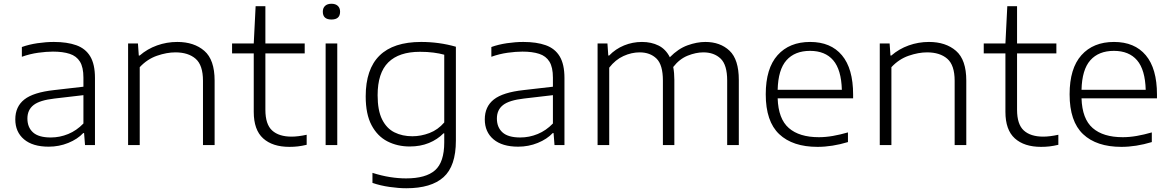

<svg xmlns="http://www.w3.org/2000/svg" viewBox="-20 -773 6234 1023"><path d="M239.5 8.5Q154 8.5 107.8 -30.8Q61.5 -70 61.5 -137Q61.5 -205 109.8 -243Q158 -281 268 -293L424.5 -311V-359.5Q424.5 -414.5 406 -444.5Q387.5 -474.5 351.2 -486.2Q315 -498 262 -498Q227 -498 183.5 -492Q140 -486 96.5 -470.5V-522.5Q134 -536 179.5 -542.8Q225 -549.5 267 -549.5Q337.5 -549.5 386.5 -532Q435.5 -514.5 460.8 -472.5Q486 -430.5 486 -357.5V0H433L428 -64H423.5Q393 -31.5 343.8 -11.5Q294.5 8.5 239.5 8.5ZM126 -141.5Q126 -94.5 156 -67.5Q186 -40.5 250.5 -40.5Q298.5 -40.5 343.5 -59Q388.5 -77.5 424.5 -115V-266L270.5 -248Q191.5 -239 158.8 -213.2Q126 -187.5 126 -141.5Z M662.5 0V-541.5H715L719.5 -477H724Q765 -512.5 816.8 -531Q868.5 -549.5 924.5 -549.5Q1014 -549.5 1068.8 -502Q1123.5 -454.5 1123.5 -343.5V0H1061.5V-342.5Q1061.5 -426 1022.2 -460Q983 -494 914.5 -494Q868.5 -494 816.5 -476Q764.5 -458 724.5 -415V0Z M1522 9.5Q1432 9.5 1382 -35.8Q1332 -81 1332 -177V-488.5H1216.5V-541.5H1332L1342 -740H1394V-541.5H1603.5V-488.5H1394V-188Q1394 -110.5 1430 -77.8Q1466 -45 1533.5 -45Q1567.5 -45 1614 -55V-1.5Q1588.5 4.5 1567.2 7Q1546 9.5 1522 9.5Z M1715 0V-541.5H1777V0ZM1746 -669Q1700 -669 1700 -710.5Q1700 -730.5 1712.2 -741.8Q1724.5 -753 1746 -753Q1767.5 -753 1779.8 -741.8Q1792 -730.5 1792 -710.5Q1792 -669 1746 -669Z M2145 230Q2104.5 230 2055.5 223Q2006.5 216 1964.5 201.5V148Q2013.5 163.5 2058 170.5Q2102.5 177.5 2143.5 177.5Q2249 177.5 2298 134.2Q2347 91 2347 -14.5V-62.5H2343Q2311 -30 2265.5 -11.2Q2220 7.5 2163 7.5Q2097.5 7.5 2044.2 -19.8Q1991 -47 1959.8 -105.8Q1928.5 -164.5 1928.5 -259.5Q1928.5 -549.5 2224 -549.5Q2320 -549.5 2409 -524V-23.5Q2409 112 2343.2 171Q2277.5 230 2145 230ZM2177 -47Q2223 -47 2268.2 -64.2Q2313.5 -81.5 2347 -120.5V-481.5Q2322 -488.5 2289.2 -492.8Q2256.5 -497 2217.5 -497Q2106 -497 2049 -440.8Q1992 -384.5 1992 -265.5Q1992 -184.5 2016 -136.5Q2040 -88.5 2081.8 -67.8Q2123.5 -47 2177 -47Z M2741 8.5Q2655.5 8.5 2609.2 -30.8Q2563 -70 2563 -137Q2563 -205 2611.2 -243Q2659.5 -281 2769.5 -293L2926 -311V-359.5Q2926 -414.5 2907.5 -444.5Q2889 -474.5 2852.8 -486.2Q2816.5 -498 2763.5 -498Q2728.5 -498 2685 -492Q2641.5 -486 2598 -470.5V-522.5Q2635.5 -536 2681 -542.8Q2726.5 -549.5 2768.5 -549.5Q2839 -549.5 2888 -532Q2937 -514.5 2962.2 -472.5Q2987.5 -430.5 2987.5 -357.5V0H2934.5L2929.5 -64H2925Q2894.5 -31.5 2845.2 -11.5Q2796 8.5 2741 8.5ZM2627.5 -141.5Q2627.5 -94.5 2657.5 -67.5Q2687.5 -40.5 2752 -40.5Q2800 -40.5 2845 -59Q2890 -77.5 2926 -115V-266L2772 -248Q2693 -239 2660.2 -213.2Q2627.5 -187.5 2627.5 -141.5Z M3164 0V-541.5H3216.5L3221 -477H3225.5Q3260 -512.5 3305.2 -531Q3350.5 -549.5 3400.5 -549.5Q3450.5 -549.5 3489 -530.2Q3527.5 -511 3549 -468Q3593.5 -513.5 3643.2 -531.5Q3693 -549.5 3738 -549.5Q3817.5 -549.5 3867 -502.8Q3916.5 -456 3916.5 -347V0H3854.5V-344Q3854.5 -427.5 3819.5 -460.8Q3784.5 -494 3727.5 -494Q3688 -494 3644.2 -476.5Q3600.5 -459 3567 -416Q3573 -385 3573 -347.5V0H3512V-344Q3512 -427.5 3478 -460.8Q3444 -494 3388 -494Q3345 -494 3302 -474.5Q3259 -455 3226 -412.5V0Z M4336 9.5Q4203.5 9.5 4131.8 -58.2Q4060 -126 4060 -270.5Q4060 -408.5 4123 -479Q4186 -549.5 4296.5 -549.5Q4406.5 -549.5 4466 -478.5Q4525.5 -407.5 4525.5 -269.5V-249H4123.5Q4127 -139.5 4183 -90.8Q4239 -42 4343 -42Q4379.5 -42 4418 -48.8Q4456.5 -55.5 4498 -67.5V-16Q4413.5 9.5 4336 9.5ZM4296 -502Q4215 -502 4170.5 -452Q4126 -402 4123.5 -294.5H4465.5Q4462.5 -401.5 4419.5 -451.8Q4376.5 -502 4296 -502Z M4667.5 0V-541.5H4720L4724.5 -477H4729Q4770 -512.5 4821.8 -531Q4873.5 -549.5 4929.5 -549.5Q5019 -549.5 5073.8 -502Q5128.5 -454.5 5128.5 -343.5V0H5066.5V-342.5Q5066.5 -426 5027.2 -460Q4988 -494 4919.5 -494Q4873.5 -494 4821.5 -476Q4769.5 -458 4729.5 -415V0Z M5527 9.5Q5437 9.5 5387 -35.8Q5337 -81 5337 -177V-488.5H5221.5V-541.5H5337L5347 -740H5399V-541.5H5608.5V-488.5H5399V-188Q5399 -110.5 5435 -77.8Q5471 -45 5538.5 -45Q5572.5 -45 5619 -55V-1.5Q5593.5 4.5 5572.2 7Q5551 9.5 5527 9.5Z M5955 9.5Q5822.5 9.5 5750.8 -58.2Q5679 -126 5679 -270.5Q5679 -408.5 5742 -479Q5805 -549.5 5915.5 -549.5Q6025.5 -549.5 6085 -478.5Q6144.5 -407.5 6144.5 -269.5V-249H5742.5Q5746 -139.5 5802 -90.8Q5858 -42 5962 -42Q5998.5 -42 6037 -48.8Q6075.5 -55.5 6117 -67.5V-16Q6032.5 9.5 5955 9.5ZM5915 -502Q5834 -502 5789.5 -452Q5745 -402 5742.5 -294.5H6084.5Q6081.5 -401.5 6038.5 -451.8Q5995.5 -502 5915 -502Z"/></svg>

Font: Encode Sans Exp Lt
Style: Regular
Weight: 300
Width: 7
Designer: Multiple Designers
Foundry: Impallari Type
Version: Version 3.002; ttfautohint (v1.8.3) -l 8 -r 50 -G 200 -x 14 